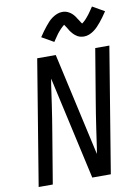

<svg xmlns="http://www.w3.org/2000/svg" viewBox="-103 -1043 807 1111"><g transform="rotate(-10 300.0 -487.5)"><path d="M32 0 153 -735H262L397 -130Q399 -138 400 -147Q401 -156 403 -165L419 -276Q425 -317 431.5 -358.5Q438 -400 445 -441L494 -735H577L456 0H347L219 -574L212 -605Q210 -597 209 -588Q208 -579 206 -570L190 -459Q184 -418 177.5 -376.5Q171 -335 164 -294L115 0ZM267 -811 197 -851Q209 -869 219.5 -883.5Q230 -898 240 -910Q250 -922 259.5 -932.5Q269 -943 282.5 -952.5Q296 -962 311 -968Q326 -974 342 -974Q347 -974 352.5 -973.5Q358 -973 363 -971.5Q368 -970 372.5 -968Q377 -966 381.5 -963.5Q386 -961 390 -958Q394 -955 397.5 -952Q401 -949 405 -944.5Q409 -940 412 -936Q415 -932 417.5 -928Q420 -924 422.5 -920Q425 -916 428 -912Q431 -908 433.5 -903.5Q436 -899 439 -894.5Q442 -890 444 -888Q448 -890 454 -895.5Q460 -901 463.5 -904.5Q467 -908 470.5 -912Q474 -916 478.5 -921.5Q483 -927 487.5 -932.5Q492 -938 496.5 -945Q501 -952 506.5 -959.5Q512 -967 517 -975L587 -935Q575 -917 564.5 -902.5Q554 -888 544 -876Q534 -864 524 -853.5Q514 -843 501 -833.5Q488 -824 473 -818Q458 -812 442 -812Q436 -812 430 -813Q424 -814 418 -815.5Q412 -817 406.5 -820Q401 -823 396.5 -826.5Q392 -830 387.5 -833.5Q383 -837 379 -842Q375 -847 371 -851.5Q367 -856 364 -861Q361 -866 358.5 -870.5Q356 -875 352 -881Q348 -887 345 -891.5Q342 -896 340 -899Q336 -896 330 -890.5Q324 -885 320.5 -881.5Q317 -878 313.5 -874Q310 -870 305.5 -865Q301 -860 296.5 -854Q292 -848 287.5 -841Q283 -834 277.5 -826.5Q272 -819 267 -811Z"/></g></svg>

Font: Zed Sans Extended
Style: Italic
Weight: 400
Width: 7
Italic angle: -9°
Designer: Belleve Invis
Foundry: Belleve Invis
Version: Version 1.0.0; ttfautohint (v1.8.4)